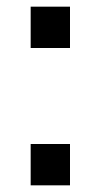

<svg xmlns="http://www.w3.org/2000/svg" viewBox="-20 -613 302 576"><path d="M190 -593H72V-469H190ZM190 -181H72V-57H190Z"/></svg>

Font: Spoqa Han Sans Neo Medium
Style: Regular
Weight: 500
Designer: [Spoqa Han Sans Neo] Dong-huui Kim  Younghwa Kang  Yujin Lee  [Noto Sans] Ryoko NISHIZUKA  (kana & ideographs); Paul D. 
Foundry: Spoqa (http://www.spoqa-han-sans.com)
Version: Version 1.000